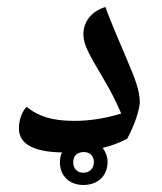

<svg xmlns="http://www.w3.org/2000/svg" viewBox="-20 -570 461 548"><path d="M218 -42C258 -42 287 -67 287 -108C287 -124 281 -137 273 -148C299 -154 322 -163 343 -174C364 -212 379 -259 379 -279C379 -311 364 -350 344 -396C328 -435 297 -504 281 -550C243 -539 218 -509 218 -473C218 -442 232 -419 280 -337C297 -309 312 -278 326 -246C281 -232 236 -225 192 -225C129 -225 89 -238 56 -265C42 -251 34 -227 34 -203C34 -160 75 -136 157 -135C153 -127 151 -118 151 -107C151 -67 179 -42 218 -42ZM218 -77C199 -77 189 -90 189 -107C189 -126 201 -136 219 -136C236 -136 248 -126 248 -107C248 -90 236 -77 218 -77Z"/></svg>

Font: Noto Naskh Arabic UI Medium
Style: Regular
Weight: 500
Designer: Monotype Design Team, David Williams, Mohamad Dakak and Nizar Qandah
Foundry: Monotype Imaging Inc.
Version: Version 2.014